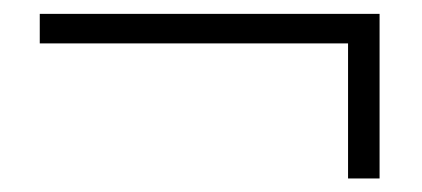

<svg xmlns="http://www.w3.org/2000/svg" viewBox="-20 -443 620 282"><path d="M38.4 -379.3H504.5L491.2 -393.4V-180.9H537.5V-422.6H38.4Z"/></svg>

Font: Source Han Serif CN VF
Style: Regular
Weight: 250
Designer: Ryoko NISHIZUKA 西塚涼子 (kana & ideographs); Frank Grießhammer (Latin, Greek & Cyrillic); Wenlong ZHANG 张文龙 (bopomofo); San
Foundry: Adobe
Version: Version 2.002;hotconv 1.1.0;makeotfexe 2.6.0